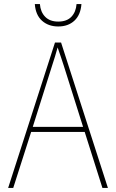

<svg xmlns="http://www.w3.org/2000/svg" viewBox="-20 -923 570 943"><path d="M20 0 250 -714H280L510 0H483L396 -275H133L45 0ZM236 -601 141 -300H388L293 -601Q287 -621 279 -643.5Q271 -666 263 -690Q257 -668 250 -645Q243 -622 236 -601ZM266 -793Q218 -793 186.5 -821Q155 -849 151 -903H176Q179 -864 202 -840.5Q225 -817 266 -817Q308 -817 330.5 -840.5Q353 -864 356 -903H380Q376 -850 345.5 -821.5Q315 -793 266 -793Z"/></svg>

Font: Noto Sans Mono Condensed Thin
Style: Regular
Weight: 100
Width: 3
Designer: Monotype Design Team
Foundry: Monotype Imaging Inc.
Version: Version 2.014; ttfautohint (v1.8.4.7-5d5b)